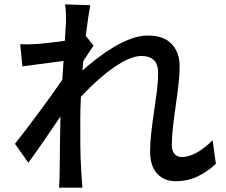

<svg xmlns="http://www.w3.org/2000/svg" viewBox="-20 -821 1040 885"><path d="M284.2 -720.2Q284.2 -739.3 283.7 -760Q283.2 -780.8 279.8 -800.8L396 -796.9Q392.1 -777.3 386.5 -739.5Q380.9 -701.7 375 -651.9L377.9 -652.8L411.1 -610.8Q401.9 -597.7 388.9 -577.6Q376 -557.6 363.8 -539.1L359.9 -496.1Q389.6 -522.5 426.3 -550.8Q462.9 -579.1 502.9 -603.3Q543 -627.4 583.5 -642.3Q624 -657.2 661.1 -657.2Q735.4 -657.2 771.7 -617.7Q808.1 -578.1 808.1 -516.1Q808.1 -478 802.7 -431.2Q797.4 -384.3 790 -334.2Q782.7 -284.2 777.3 -236.8Q772 -189.5 772 -150.9Q772 -128.4 783.4 -112.8Q794.9 -97.2 817.9 -97.2Q850.1 -97.2 886.7 -117.4Q923.3 -137.7 960 -174.8L975.1 -65.9Q936.5 -29.3 890.6 -7.6Q844.7 14.2 789.1 14.2Q736.3 14.2 704.1 -21Q671.9 -56.2 671.9 -123Q671.9 -164.1 677.5 -212.2Q683.1 -260.3 690.4 -309.3Q697.8 -358.4 703.4 -403.6Q709 -448.7 709 -483.9Q709 -525.4 689 -544.2Q668.9 -563 632.8 -563Q594.2 -563 545.4 -535.6Q496.6 -508.3 446.5 -465.1Q396.5 -421.9 353 -375Q350.1 -320.8 350.1 -272.9Q350.1 -207.5 350.3 -149.9Q350.6 -92.3 355 -23.9Q356 -10.7 357.2 8.8Q358.4 28.3 359.9 43.9H252Q253.4 28.3 254.2 9.3Q254.9 -9.8 254.9 -22Q255.4 -68.8 255.9 -107.4Q256.3 -146 256.8 -187.3Q257.3 -228.5 258.8 -284.2Q223.6 -232.4 183.1 -173.3Q142.6 -114.3 110.8 -70.8L48.8 -158.2Q69.8 -184.1 98.4 -221.7Q127 -259.3 158.2 -301.3Q189.5 -343.3 218 -383.1Q246.6 -422.9 267.1 -453.1L272.9 -540L83 -515.1L73.2 -617.2Q91.8 -616.2 109.1 -616.5Q126.5 -616.7 147.9 -618.2Q171.4 -619.6 207.3 -623.8Q243.2 -627.9 278.8 -632.8Z"/></svg>

Font: Source Han Sans CN Medium
Style: Regular
Weight: 500
Designer: Ryoko NISHIZUKA  (kana, bopomofo & ideographs); Paul D. Hunt (Latin, Greek & Cyrillic); Sandoll Communications , Soo-you
Foundry: Adobe
Version: Version 2.004;hotconv 1.0.118;makeotfexe 2.5.65603